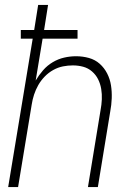

<svg xmlns="http://www.w3.org/2000/svg" viewBox="-20 -755 540 775"><path d="M13 0 112 -599H64V-634H118L134 -735H174L158 -634H293V-599H152L124 -430Q137 -452 154 -471.5Q171 -491 193 -504Q215 -517 239 -522.5Q263 -528 287 -528Q314 -528 339 -521Q364 -514 382.5 -497.5Q401 -481 412.5 -458.5Q424 -436 428 -410.5Q432 -385 431 -358Q430 -331 425 -305L375 0H335L386 -311Q390 -332 391 -353.5Q392 -375 388.5 -396Q385 -417 376 -435Q367 -453 351.5 -466.5Q336 -480 316 -485.5Q296 -491 274 -491Q254 -491 234 -487Q214 -483 195 -472.5Q176 -462 160.5 -446Q145 -430 134.5 -411.5Q124 -393 117.5 -373Q111 -353 108 -333L53 0Z"/></svg>

Font: Iosevka Extralight Oblique
Style: Regular
Weight: 200
Italic angle: -9°
Monospace: yes
Designer: Belleve Invis
Foundry: Belleve Invis
Version: Version 32.5.0; ttfautohint (v1.8.4)